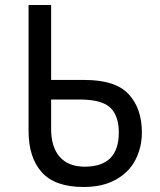

<svg xmlns="http://www.w3.org/2000/svg" viewBox="-20 -734 640 766"><path d="M94 -211V-714H184V-415H318Q441 -415 493.5 -358Q546 -301 546 -206Q546 -146 520.5 -96.5Q495 -47 442.5 -17.5Q390 12 314 12Q199 12 146.5 -47Q94 -106 94 -211ZM454 -205Q454 -272 420 -304.5Q386 -337 297 -337H184V-219Q184 -147 218.5 -108Q253 -69 318 -69Q454 -69 454 -205Z"/></svg>

Font: Noto Sans Mono UI
Style: Regular
Weight: 400
Monospace: yes
Designer: Monotype Design team
Foundry: Monotype Imaging Inc.
Version: Version 1.000